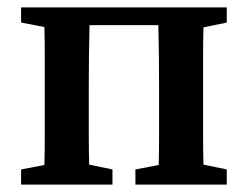

<svg xmlns="http://www.w3.org/2000/svg" viewBox="-20 -499 670 519"><path d="M37 0V-41L100 -53Q101 -91 101 -134Q101 -177 101 -210V-269Q101 -302 101 -345.5Q101 -389 100 -426L37 -438V-479H593V-438L530 -425Q529 -388 529 -345Q529 -302 529 -269V-210Q529 -177 529 -134Q529 -91 530 -54L593 -41V0H346V-41L409 -53Q410 -91 410 -134Q410 -177 410 -210V-269Q410 -304 409.5 -349Q409 -394 408 -431H222Q221 -394 220.5 -349Q220 -304 220 -269V-210Q220 -177 220 -134Q220 -91 221 -54L284 -41V0Z"/></svg>

Font: Source Serif 4 Semibold
Style: Regular
Weight: 600
Designer: Frank Grießhammer
Foundry: Adobe
Version: Version 4.005;hotconv 1.1.0;makeotfexe 2.6.0